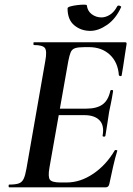

<svg xmlns="http://www.w3.org/2000/svg" viewBox="-20 -807 571 827"><path d="M20 0Q17 0 17 -6Q17 -12 20 -12Q47 -12 61 -17Q75 -22 82 -37Q89 -52 94 -81L175 -544Q183 -587 173.5 -600Q164 -613 126 -613Q124 -613 124 -619Q124 -625 126 -625H519Q527 -625 525 -616Q522 -597 518 -571Q514 -545 510.5 -521Q507 -497 504 -482Q503 -478 497.5 -479.5Q492 -481 492 -483Q488 -539 453 -571.5Q418 -604 363 -604H345Q317 -604 303.5 -599.5Q290 -595 284.5 -582Q279 -569 274 -543L193 -85Q186 -45 195 -33Q204 -21 241 -21H267Q326 -21 381.5 -58.5Q437 -96 474 -159Q476 -162 481.5 -160.5Q487 -159 485 -157Q476 -128 467 -88.5Q458 -49 451 -15Q448 0 435 0ZM434 -222Q433 -218 427 -218.5Q421 -219 422 -223Q430 -267 408.5 -289Q387 -311 344 -311H187L191 -339H351Q396 -339 421 -356.5Q446 -374 455 -415Q456 -420 462 -419.5Q468 -419 467 -414Q462 -382 458 -363.5Q454 -345 450 -325Q446 -300 442.5 -275.5Q439 -251 434 -222ZM369 -674Q329 -674 300 -698Q271 -722 271 -771Q271 -776 283.5 -779.5Q296 -783 312.5 -785Q329 -787 341.5 -787Q354 -787 354 -784Q357 -759 375.5 -745.5Q394 -732 417 -732Q435 -732 453.5 -743.5Q472 -755 485 -780Q489 -785 496 -782Q503 -779 502 -777Q479 -726 441.5 -700Q404 -674 369 -674Z"/></svg>

Font: Cormorant
Style: Bold Italic
Weight: 700
Italic angle: -10°
Designer: Christian Thalmann (Catharsis Fonts)
Foundry: Catharsis Fonts
Version: Version 4.000